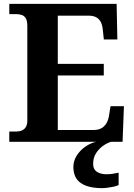

<svg xmlns="http://www.w3.org/2000/svg" viewBox="-20 -734 693 994"><path d="M28.1 0V-53H63.2Q80.5 -53 93.5 -58.7Q106.5 -64.3 114 -76.8Q121.4 -89.3 121.4 -109.6V-599.4Q121.4 -626.8 113.3 -639.7Q105.2 -652.7 91.6 -656.8Q78.1 -661 62 -661H28.1V-714H583.8L587.6 -529.7H517.6L512.6 -576.8Q510.6 -601.7 502.6 -618.4Q494.5 -635.2 478.9 -644.1Q463.3 -653 436.8 -653H279.2V-403.2H517.3V-343.2H279.2V-61H464.1Q490.3 -61 506.6 -71.1Q522.9 -81.1 532.3 -98.2Q541.6 -115.2 544.6 -137.2L552.2 -184.3H621.6L614.6 0ZM509.1 240Q436.4 240 398.2 213.5Q359.9 187 359.9 130Q359.9 99 376.9 72Q393.9 45 420.7 26Q447.5 7 477.9 0H555.2Q534.2 6 512.7 21.5Q491.2 37 476.7 60Q462.2 83 462.2 115Q462.2 142.8 481.7 155.5Q501.2 168.1 531.2 168.1Q545.2 168.1 560.7 166.1Q576.2 164.1 594.2 160.1V224Q584.2 229 568.2 232.5Q552.2 236 536.1 238Q520.1 240 509.1 240Z"/></svg>

Font: Noto Serif Ethiopic
Style: Regular
Weight: 400
Designer: Monotype Design Team
Foundry: Monotype Imaging Inc.
Version: Version 2.102